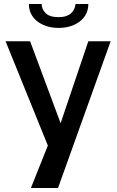

<svg xmlns="http://www.w3.org/2000/svg" viewBox="-20 -730 588 963"><path d="M535 -523 271 213H135L220 0L8 -523H131L284 -112L423 -523ZM274 -590Q239 -590 211.5 -599.5Q184 -609 164.5 -625Q145 -641 135 -662.5Q125 -684 125 -710H189Q189 -684 209 -664Q229 -644 274 -644Q295 -644 310.5 -649Q326 -654 336 -663Q346 -672 351.5 -683.5Q357 -695 359 -710H423Q423 -684 413 -662.5Q403 -641 383.5 -625Q364 -609 336.5 -599.5Q309 -590 274 -590Z"/></svg>

Font: Rising Sun SemiBold
Style: Regular
Weight: 600
Designer: Matt McInerney, Pablo Impallari, Rodrigo Fuenzalida (Raleway font), Stephen Hutchings (Greek), Cristiano Sobral (main ch
Foundry: The Rising Sun Project Authors
Version: Version 4.327; ttfautohint (v1.8.4.7-5d5b-dirty)